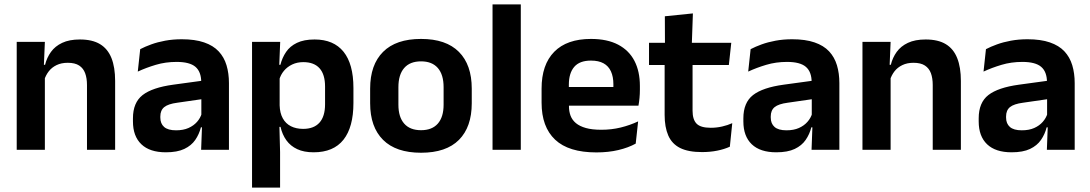

<svg xmlns="http://www.w3.org/2000/svg" viewBox="-20 -681 4956 873"><path d="M375.5 0V-294.5Q375.5 -325.5 367.2 -348Q359 -370.5 340 -383Q321 -395.5 288 -395.5Q259 -395.5 237.2 -385Q215.5 -374.5 201.8 -356.8Q188 -339 181 -316.5L161 -386.5H185Q193 -419 211.8 -445Q230.5 -471 262.8 -486.2Q295 -501.5 343.5 -501.5Q400 -501.5 435 -480.2Q470 -459 486.8 -417Q503.5 -375 503.5 -313V0ZM56 0V-490.5H184L179 -371L184 -360.5V0Z M894.5 0 899 -120 895.5 -131V-284.5L895 -306.5Q895 -354.5 868.8 -377Q842.5 -399.5 783 -399.5Q732.5 -399.5 688.2 -386.2Q644 -373 606.5 -355.5L617.5 -457.5Q639.5 -469 667.8 -479.2Q696 -489.5 731 -496Q766 -502.5 806.5 -502.5Q866.5 -502.5 908 -488.2Q949.5 -474 974.2 -447.5Q999 -421 1010 -384.2Q1021 -347.5 1021 -303V0ZM734 11.5Q661 11.5 622.8 -25Q584.5 -61.5 584.5 -129V-143Q584.5 -214.5 628.5 -248.8Q672.5 -283 768 -296L907 -315L914.5 -232.5L786.5 -214Q744.5 -208.5 726.8 -194Q709 -179.5 709 -151.5V-146.5Q709 -119 726.2 -103.8Q743.5 -88.5 780.5 -88.5Q813.5 -88.5 837 -99Q860.5 -109.5 875.8 -126.8Q891 -144 897.5 -165.5L915.5 -102H893.5Q885.5 -70.5 867.8 -44.8Q850 -19 818 -3.8Q786 11.5 734 11.5Z M1406 11.5Q1362 11.5 1331.5 -2.8Q1301 -17 1282.2 -43Q1263.5 -69 1255.5 -104H1219L1251.5 -202Q1252.5 -167 1265.8 -143Q1279 -119 1302.8 -107Q1326.5 -95 1358.5 -95Q1407 -95 1432.5 -123.2Q1458 -151.5 1458 -207V-287.5Q1458 -342.5 1433 -370.5Q1408 -398.5 1359 -398.5Q1331 -398.5 1308.5 -387.8Q1286 -377 1271 -359Q1256 -341 1249.5 -317.5L1219.5 -386.5H1255Q1263 -418.5 1280.8 -444.8Q1298.5 -471 1330.2 -486.2Q1362 -501.5 1410.5 -501.5Q1497 -501.5 1542 -445.8Q1587 -390 1587 -281V-213Q1587 -103 1541.8 -45.8Q1496.5 11.5 1406 11.5ZM1126 172V-490.5H1254L1249 -366L1251.5 -343.5V-147L1250 -124L1253.5 10.5V172Z M1894.5 13.5Q1780.5 13.5 1721.8 -45Q1663 -103.5 1663 -211.5V-278Q1663 -386.5 1721.8 -445.2Q1780.5 -504 1894.5 -504Q2008 -504 2066.5 -445.2Q2125 -386.5 2125 -278V-211.5Q2125 -103.5 2066.8 -45Q2008.5 13.5 1894.5 13.5ZM1894.5 -89Q1944.5 -89 1970.8 -119Q1997 -149 1997 -205V-284.5Q1997 -341.5 1970.8 -371.8Q1944.5 -402 1894.5 -402Q1844 -402 1817.8 -371.8Q1791.5 -341.5 1791.5 -284.5V-205Q1791.5 -149 1817.8 -119Q1844 -89 1894.5 -89Z M2219.5 0V-661H2348V0Z M2691.5 12Q2565.5 12 2504 -46Q2442.5 -104 2442.5 -214V-278Q2442.5 -387 2500 -445.5Q2557.5 -504 2667 -504Q2741 -504 2790.5 -478Q2840 -452 2864.8 -404.2Q2889.5 -356.5 2889.5 -290V-272.5Q2889.5 -254.5 2887.8 -235.8Q2886 -217 2883 -200.5H2767Q2768.5 -228 2768.8 -252.8Q2769 -277.5 2769 -297.5Q2769 -332 2758 -356.2Q2747 -380.5 2724.5 -393Q2702 -405.5 2667 -405.5Q2615.5 -405.5 2591 -377Q2566.5 -348.5 2566.5 -296V-250.5L2567 -236V-197.5Q2567 -174.5 2574.2 -155Q2581.5 -135.5 2598.5 -121.2Q2615.5 -107 2643.8 -99Q2672 -91 2714.5 -91Q2760.5 -91 2802.2 -101.2Q2844 -111.5 2881.5 -129L2870.5 -28Q2837 -9.5 2791.8 1.2Q2746.5 12 2691.5 12ZM2510.5 -200.5V-285.5H2857V-200.5Z M3172 10.5Q3109.5 10.5 3072.2 -8.2Q3035 -27 3018.5 -65Q3002 -103 3002 -158.5V-444.5H3129V-177.5Q3129 -137.5 3147.2 -118.8Q3165.5 -100 3211.5 -100Q3238.5 -100 3263.5 -105.8Q3288.5 -111.5 3309.5 -121L3298.5 -14Q3273.5 -2.5 3241.2 4Q3209 10.5 3172 10.5ZM2931 -385.5V-486.5H3305L3294 -385.5ZM3003.5 -477 3003 -607 3130.5 -620 3125.5 -477Z M3670 0 3674.5 -120 3671 -131V-284.5L3670.5 -306.5Q3670.5 -354.5 3644.2 -377Q3618 -399.5 3558.5 -399.5Q3508 -399.5 3463.8 -386.2Q3419.5 -373 3382 -355.5L3393 -457.5Q3415 -469 3443.2 -479.2Q3471.5 -489.5 3506.5 -496Q3541.5 -502.5 3582 -502.5Q3642 -502.5 3683.5 -488.2Q3725 -474 3749.8 -447.5Q3774.5 -421 3785.5 -384.2Q3796.5 -347.5 3796.5 -303V0ZM3509.5 11.5Q3436.5 11.5 3398.2 -25Q3360 -61.5 3360 -129V-143Q3360 -214.5 3404 -248.8Q3448 -283 3543.5 -296L3682.5 -315L3690 -232.5L3562 -214Q3520 -208.5 3502.2 -194Q3484.5 -179.5 3484.5 -151.5V-146.5Q3484.5 -119 3501.8 -103.8Q3519 -88.5 3556 -88.5Q3589 -88.5 3612.5 -99Q3636 -109.5 3651.2 -126.8Q3666.5 -144 3673 -165.5L3691 -102H3669Q3661 -70.5 3643.2 -44.8Q3625.5 -19 3593.5 -3.8Q3561.5 11.5 3509.5 11.5Z M4221 0V-294.5Q4221 -325.5 4212.8 -348Q4204.5 -370.5 4185.5 -383Q4166.5 -395.5 4133.5 -395.5Q4104.5 -395.5 4082.8 -385Q4061 -374.5 4047.2 -356.8Q4033.5 -339 4026.5 -316.5L4006.5 -386.5H4030.5Q4038.5 -419 4057.2 -445Q4076 -471 4108.2 -486.2Q4140.5 -501.5 4189 -501.5Q4245.5 -501.5 4280.5 -480.2Q4315.5 -459 4332.2 -417Q4349 -375 4349 -313V0ZM3901.5 0V-490.5H4029.5L4024.5 -371L4029.5 -360.5V0Z M4740 0 4744.5 -120 4741 -131V-284.5L4740.5 -306.5Q4740.5 -354.5 4714.2 -377Q4688 -399.5 4628.5 -399.5Q4578 -399.5 4533.8 -386.2Q4489.5 -373 4452 -355.5L4463 -457.5Q4485 -469 4513.2 -479.2Q4541.5 -489.5 4576.5 -496Q4611.5 -502.5 4652 -502.5Q4712 -502.5 4753.5 -488.2Q4795 -474 4819.8 -447.5Q4844.5 -421 4855.5 -384.2Q4866.5 -347.5 4866.5 -303V0ZM4579.5 11.5Q4506.5 11.5 4468.2 -25Q4430 -61.5 4430 -129V-143Q4430 -214.5 4474 -248.8Q4518 -283 4613.5 -296L4752.5 -315L4760 -232.5L4632 -214Q4590 -208.5 4572.2 -194Q4554.5 -179.5 4554.5 -151.5V-146.5Q4554.5 -119 4571.8 -103.8Q4589 -88.5 4626 -88.5Q4659 -88.5 4682.5 -99Q4706 -109.5 4721.2 -126.8Q4736.5 -144 4743 -165.5L4761 -102H4739Q4731 -70.5 4713.2 -44.8Q4695.5 -19 4663.5 -3.8Q4631.5 11.5 4579.5 11.5Z"/></svg>

Font: Anek Tamil Medium SemiBold
Style: Regular
Weight: 600
Version: Version 1.003